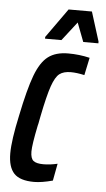

<svg xmlns="http://www.w3.org/2000/svg" viewBox="-52 -728 427 771"><g transform="rotate(5 162.0 -343.0)"><path d="M10 -98Q10 -151 32 -252Q54 -360 75 -416Q96 -472 126.5 -495Q157 -518 207 -518Q252 -518 294 -508L279 -437Q248 -444 224 -444Q195 -444 178.5 -431.5Q162 -419 148.5 -380.5Q135 -342 118 -257Q116 -249 114.5 -239Q113 -229 110 -218Q94 -140 94 -113Q94 -85 106 -75.5Q118 -66 146 -66Q173 -66 203 -73L190 -4Q145 8 115 8Q58 8 34 -17.5Q10 -43 10 -98ZM109 -569V-576L193 -694H287L324 -576V-569H263L234 -645L175 -569Z"/></g></svg>

Font: Saira Ultra Condensed SemiBold
Style: Italic
Weight: 600
Width: 1
Italic angle: -12°
Designer: Hector Gatti with collaboration of the Omnibus-Type team
Foundry: Omnibus-Type
Version: Version 1.001; ttfautohint (v1.8)